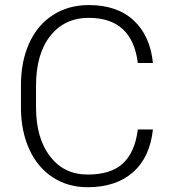

<svg xmlns="http://www.w3.org/2000/svg" viewBox="-20 -741 689 770"><path d="M593.3 -221.7Q581.1 -109.4 512.9 -49.8Q444.8 9.8 331.5 9.8Q252.4 9.8 191.7 -29.8Q130.9 -69.3 97.7 -141.8Q64.5 -214.4 64 -307.6V-399.9Q64 -494.6 97.2 -567.9Q130.4 -641.1 192.6 -680.9Q254.9 -720.7 335.9 -720.7Q450.2 -720.7 516.4 -658.9Q582.5 -597.2 593.3 -488.3H532.7Q510.3 -669.4 335.9 -669.4Q239.3 -669.4 181.9 -597.2Q124.5 -524.9 124.5 -397.5V-310.5Q124.5 -187.5 180.4 -114.3Q236.3 -41 331.5 -41Q425.8 -41 473.6 -86.2Q521.5 -131.3 532.7 -221.7Z"/></svg>

Font: Vazir Thin FD
Style: Thin-FD
Weight: 100
Designer: Saber Rastikerdar
Foundry: Saber Rastikerdar
Version: Version 30.0.0